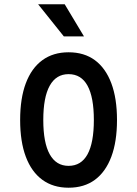

<svg xmlns="http://www.w3.org/2000/svg" viewBox="-20 -860 640 896"><path d="M300 16Q228 16 177.5 -21Q127 -58 100.5 -128.5Q74 -199 74 -300Q74 -401 100.5 -471.5Q127 -542 177.5 -579Q228 -616 300 -616Q373 -616 423 -579Q473 -542 499.5 -471.5Q526 -401 526 -300Q526 -199 499.5 -128.5Q473 -58 423 -21Q373 16 300 16ZM300 -86Q359 -86 388.5 -140Q418 -194 418 -300Q418 -406 388.5 -460Q359 -514 300 -514Q242 -514 212 -460Q182 -406 182 -300Q182 -194 212 -140Q242 -86 300 -86ZM372 -690H278L158 -840H282Z"/></svg>

Font: Martian Mono Condensed
Style: Regular
Weight: 400
Width: 3
Designer: Roman Shamin
Foundry: Evil Martians
Version: Version 1.000